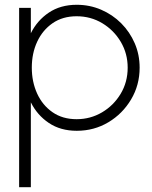

<svg xmlns="http://www.w3.org/2000/svg" viewBox="-20 -533 634 803"><path d="M109 250H60V-500H109V-394Q135.5 -447.5 184.2 -480.2Q233 -513 301 -513Q355 -513 402.8 -492.5Q450.5 -472 486.8 -435.8Q523 -399.5 543.5 -352Q564 -304.5 564 -250Q564 -177 528.2 -117Q492.5 -57 433 -21.5Q373.5 14 301 14Q233 14 184.2 -18.8Q135.5 -51.5 109 -105ZM300.5 -465Q242 -465 200 -436Q158 -407 135.5 -358.5Q113 -310 113 -250Q113 -191 135.2 -142Q157.5 -93 199.5 -63.8Q241.5 -34.5 300.5 -34.5Q358 -34.5 406.5 -63Q455 -91.5 484.5 -140.5Q514 -189.5 514 -250Q514 -309 485.2 -357.8Q456.5 -406.5 408 -435.8Q359.5 -465 300.5 -465Z"/></svg>

Font: Urbanist ExtraLight
Style: Regular
Weight: 200
Designer: Corey Hu
Foundry: Corey Hu
Version: Version 1.330; ttfautohint (v1.8.4.7-5d5b)